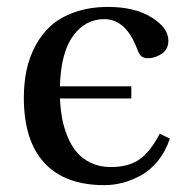

<svg xmlns="http://www.w3.org/2000/svg" viewBox="-20 -522 536 554"><path d="M48.8 -240.2Q48.8 -281.7 56.4 -318.6Q64 -355.5 82 -389.6Q100.1 -423.8 127.4 -448.2Q154.8 -472.7 197 -487.3Q239.3 -502 292 -502Q368.7 -502 417.2 -471.9Q465.8 -441.9 465.8 -404.8Q465.8 -379.4 446.5 -366.7Q427.2 -354 407.2 -354Q394 -354 387.5 -360.1Q380.9 -366.2 376 -379.9Q343.8 -466.8 280.8 -466.8Q226.6 -466.8 191.2 -418.9Q155.8 -371.1 152.8 -272.9H358.9V-237.8H152.8Q154.3 -208.5 158.9 -182.1Q163.6 -155.8 174.3 -129.2Q185.1 -102.5 201.2 -83.3Q217.3 -64 242.4 -52Q267.6 -40 299.8 -40Q350.1 -40 381.6 -61.5Q413.1 -83 440.9 -136.2L470.2 -122.1Q457.5 -84.5 435.1 -57.1Q412.6 -29.8 385.7 -15.4Q358.9 -1 333 5.6Q307.1 12.2 280.8 12.2Q167.5 12.2 108.2 -51.8Q48.8 -115.7 48.8 -240.2Z"/></svg>

Font: Heuristica
Style: Regular
Weight: 400
Version: Version 1.0.2